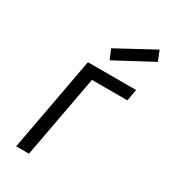

<svg xmlns="http://www.w3.org/2000/svg" viewBox="-191 -874 851 966"><g transform="rotate(30 234.0 -391.0)"><path d="M253.9 -609.9 230 -666 444.8 -782.2 467.8 -724.1ZM63 0 164.1 -546.9H443.8L432.1 -480H226.1L137.2 0Z"/></g></svg>

Font: Involve
Style: Italic
Weight: 400
Italic angle: -10.5°
Designer: Stefan Peev
Foundry: Context Ltd.
Version: Version 1.001